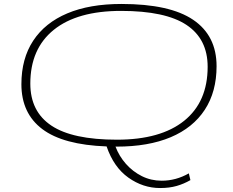

<svg xmlns="http://www.w3.org/2000/svg" viewBox="-20 -730 1176 969"><path d="M568 10Q565 10 563 10Q581 58 615.5 97Q650 136 696 159Q742 182 796 182Q868 182 933 145L941 179Q908 198 871.5 208.5Q835 219 788 219Q702 219 628 166.5Q554 114 518 9Q299 1 193.5 -78.5Q88 -158 88 -305Q88 -434 147.5 -524.5Q207 -615 319.5 -662.5Q432 -710 593 -710Q837 -710 955 -630Q1073 -550 1073 -396Q1073 -267 1013.5 -176Q954 -85 841.5 -37.5Q729 10 568 10ZM570 -25Q791 -25 909.5 -120.5Q1028 -216 1028 -393Q1028 -533 921.5 -604Q815 -675 591 -675Q370 -675 251.5 -579.5Q133 -484 133 -308Q133 -167 239.5 -96Q346 -25 570 -25Z"/></svg>

Font: Georama ExtraExtended ExtraLight
Style: Italic
Weight: 200
Width: 8
Italic angle: -9°
Designer: Jean-Baptiste Levee
Foundry: Production Type
Version: Version 1.000